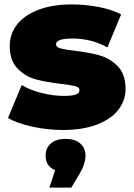

<svg xmlns="http://www.w3.org/2000/svg" viewBox="-20 -577 605 867"><path d="M16 -44 78 -193Q116 -170 168 -157Q220 -144 269 -144Q308 -144 323.5 -150.5Q339 -157 339 -170Q339 -183 319.5 -188Q300 -193 256 -198Q189 -206 142 -218.5Q95 -231 59.5 -267Q24 -303 24 -370Q24 -423 56 -465Q88 -507 151.5 -532Q215 -557 304 -557Q366 -557 425.5 -545.5Q485 -534 527 -512L465 -363Q393 -403 307 -403Q233 -403 233 -377Q233 -364 253 -358.5Q273 -353 316 -348Q383 -340 429.5 -327Q476 -314 511.5 -278Q547 -242 547 -175Q547 -124 515 -82Q483 -40 419 -15Q355 10 264 10Q194 10 126 -5Q58 -20 16 -44ZM366 125Q366 162 341 205L302 270H203L229 191Q186 175 186 125Q186 91 210 70.5Q234 50 276 50Q318 50 342 70.5Q366 91 366 125Z"/></svg>

Font: Montserrat Alternates Black
Style: Regular
Weight: 900
Designer: Julieta Ulanovsky
Foundry: Julieta Ulanovsky
Version: Version 7.200